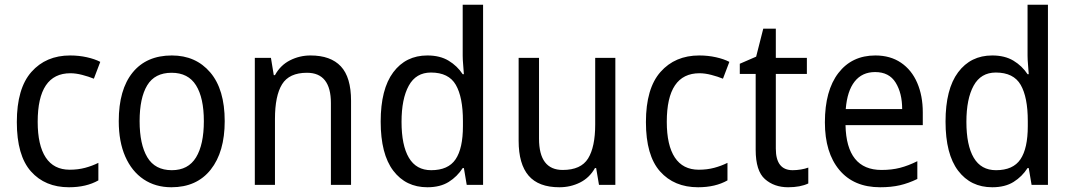

<svg xmlns="http://www.w3.org/2000/svg" viewBox="-20 -780 4518 810"><path d="M271 10Q170 10 110.5 -57Q51 -124 51 -265Q51 -407 112.5 -476.5Q174 -546 276 -546Q313 -546 346.5 -538.5Q380 -531 403 -519L376 -448Q354 -457 327 -464Q300 -471 277 -471Q139 -471 139 -266Q139 -167 173 -115.5Q207 -64 274 -64Q309 -64 339 -72Q369 -80 395 -93V-19Q344 10 271 10Z M928 -269Q928 -139 869 -64.5Q810 10 703 10Q636 10 586 -23.5Q536 -57 508.5 -119.5Q481 -182 481 -269Q481 -402 539.5 -474Q598 -546 705 -546Q806 -546 867 -474.5Q928 -403 928 -269ZM569 -269Q569 -171 601.5 -116.5Q634 -62 705 -62Q774 -62 807 -116Q840 -170 840 -269Q840 -367 807 -420Q774 -473 704 -473Q633 -473 601 -420Q569 -367 569 -269Z M1290 -546Q1375 -546 1418 -500Q1461 -454 1461 -355V0H1376V-345Q1376 -473 1275 -473Q1200 -473 1170 -424.5Q1140 -376 1140 -278V0H1055V-536H1123L1135 -463H1140Q1163 -505 1203.5 -525.5Q1244 -546 1290 -546Z M1783 10Q1692 10 1639 -60Q1586 -130 1586 -267Q1586 -404 1639 -475Q1692 -546 1783 -546Q1836 -546 1872.5 -524Q1909 -502 1932 -467H1937Q1936 -484 1934 -506.5Q1932 -529 1932 -545V-760H2018V0H1949L1937 -71H1932Q1909 -35 1873 -12.5Q1837 10 1783 10ZM1799 -62Q1871 -62 1902 -108Q1933 -154 1933 -248V-269Q1933 -370 1903 -422Q1873 -474 1798 -474Q1735 -474 1704.5 -418.5Q1674 -363 1674 -266Q1674 -167 1705 -114.5Q1736 -62 1799 -62Z M2576 -536V0H2507L2495 -71H2490Q2467 -30 2427 -10Q2387 10 2340 10Q2252 10 2210 -39Q2168 -88 2168 -186V-536H2254V-195Q2254 -63 2354 -63Q2431 -63 2461 -111.5Q2491 -160 2491 -255V-536Z M2925 10Q2824 10 2764.5 -57Q2705 -124 2705 -265Q2705 -407 2766.5 -476.5Q2828 -546 2930 -546Q2967 -546 3000.5 -538.5Q3034 -531 3057 -519L3030 -448Q3008 -457 2981 -464Q2954 -471 2931 -471Q2793 -471 2793 -266Q2793 -167 2827 -115.5Q2861 -64 2928 -64Q2963 -64 2993 -72Q3023 -80 3049 -93V-19Q2998 10 2925 10Z M3324 -62Q3341 -62 3359 -65Q3377 -68 3390 -73V-6Q3356 10 3305 10Q3246 10 3207 -24.5Q3168 -59 3168 -148V-468H3101V-511L3170 -541L3200 -659H3253V-536H3384V-468H3253V-153Q3253 -62 3324 -62Z M3673 -546Q3736 -546 3781 -515.5Q3826 -485 3849.5 -430.5Q3873 -376 3873 -306V-252H3547Q3551 -63 3699 -63Q3742 -63 3777 -72Q3812 -81 3850 -100V-25Q3813 -7 3776.5 1.5Q3740 10 3693 10Q3582 10 3521 -63Q3460 -136 3460 -264Q3460 -398 3517 -472Q3574 -546 3673 -546ZM3672 -476Q3617 -476 3585.5 -436Q3554 -396 3548 -320H3786Q3786 -387 3758.5 -431.5Q3731 -476 3672 -476Z M4166 10Q4075 10 4022 -60Q3969 -130 3969 -267Q3969 -404 4022 -475Q4075 -546 4166 -546Q4219 -546 4255.5 -524Q4292 -502 4315 -467H4320Q4319 -484 4317 -506.5Q4315 -529 4315 -545V-760H4401V0H4332L4320 -71H4315Q4292 -35 4256 -12.5Q4220 10 4166 10ZM4182 -62Q4254 -62 4285 -108Q4316 -154 4316 -248V-269Q4316 -370 4286 -422Q4256 -474 4181 -474Q4118 -474 4087.5 -418.5Q4057 -363 4057 -266Q4057 -167 4088 -114.5Q4119 -62 4182 -62Z"/></svg>

Font: Noto Sans Myanmar SemiCondensed
Style: Regular
Weight: 400
Width: 4
Designer: Monotype Design Team
Foundry: Monotype Imaging Inc.
Version: Version 2.107; ttfautohint (v1.8.4.7-5d5b)